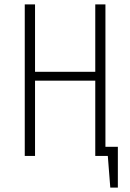

<svg xmlns="http://www.w3.org/2000/svg" viewBox="-20 -704 589 867"><path d="M456.1 -41H512.2V143.1H478L466.8 0H410.2V-339.8H138.2V0H91.8V-684.1H138.2V-379.9H410.2V-684.1H456.1Z"/></svg>

Font: Fira Sans Compressed ExtraLight
Style: Regular
Weight: 250
Width: 1
Designer: Carrois Corporate & Edenspiekermann AG
Foundry: Carrois Corporate GbR & Edenspiekermann AG
Version: Version 4.203;PS 004.203;hotconv 1.0.88;makeotf.lib2.5.64775